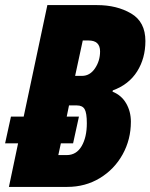

<svg xmlns="http://www.w3.org/2000/svg" viewBox="-40 -734 591 754"><path d="M31 -171H-20L3 -276H53L146 -714H341Q419 -714 475 -681Q531 -648 531 -573Q531 -505 498.5 -453.5Q466 -402 403 -379L402 -374Q437 -360 455.5 -328Q474 -296 474 -256Q474 -186 441.5 -127.5Q409 -69 352 -34.5Q295 0 224 0H-5ZM282 -436Q313 -436 333 -465.5Q353 -495 353 -532Q353 -575 308 -575H285L255 -436ZM222 -125Q260 -125 280.5 -160Q301 -195 301 -250Q301 -290 292.5 -305Q284 -320 262 -320H231L222 -276H270L247 -171H199L189 -125Z"/></svg>

Font: Noto Sans UI CondBlack
Style: Italic
Weight: 900
Width: 3
Italic angle: -12°
Designer: Monotype Design Team
Foundry: Monotype Imaging Inc.
Version: Version 1.001